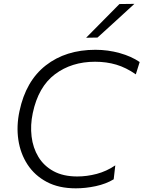

<svg xmlns="http://www.w3.org/2000/svg" viewBox="-20 -990 762 1020"><path d="M382.5 10.5Q292.5 10.5 228.5 -23.5Q164.5 -57.5 126.5 -115.5Q88.5 -173.5 77.5 -247Q66.5 -320.5 83.5 -399.5Q117 -559.5 223.2 -642.5Q329.5 -725.5 487 -725.5Q553.5 -725.5 616 -708Q678.5 -690.5 722 -660.5L701.5 -595Q650 -631 597.8 -646.5Q545.5 -662 485 -662Q360.5 -662 272 -595.5Q183.5 -529 154 -389Q140.5 -325 147.8 -264.8Q155 -204.5 184 -156.5Q213 -108.5 264.5 -80.5Q316 -52.5 390.5 -52.5Q441.5 -52.5 493.8 -66.2Q546 -80 592.5 -111.5L584 -37.5Q543.5 -13 489.2 -1.2Q435 10.5 382.5 10.5ZM437.5 -789.5Q483 -835.5 526.5 -879.5Q570 -923.5 614.5 -968.5L694 -969.5Q644 -923.5 595.5 -879.2Q547 -835 498 -790.5Z"/></svg>

Font: Commissioner Light
Style: Italic
Weight: 300
Italic angle: -12°
Designer: Kostas Bartsokas
Foundry: Kostas Bartsokas
Version: Version 1.000; ttfautohint (v1.8.3)